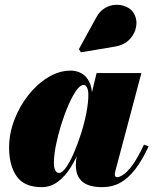

<svg xmlns="http://www.w3.org/2000/svg" viewBox="-20 -761 632 791"><path d="M152 10Q79.5 10 48.5 -34.8Q17.5 -79.5 17.5 -152.5Q17.5 -210 38.8 -266.2Q60 -322.5 96.2 -368.5Q132.5 -414.5 177.8 -442.2Q223 -470 271 -470Q296.5 -470 316.5 -458.5Q336.5 -447 348 -423.5Q359.5 -400 359.5 -363.5Q359.5 -348 354.5 -314.5Q349.5 -281 338.8 -238.8Q328 -196.5 311.5 -153Q295 -109.5 272 -72.5Q249 -35.5 219 -12.8Q189 10 152 10ZM223.5 -48.5Q236 -48.5 252 -71Q268 -93.5 284 -130.2Q300 -167 313.8 -210.2Q327.5 -253.5 335.8 -295.8Q344 -338 344 -371Q344 -383.5 341.5 -392.5Q339 -401.5 334.8 -406.2Q330.5 -411 324 -411Q310.5 -411 294.2 -388Q278 -365 261.8 -327.8Q245.5 -290.5 232 -247Q218.5 -203.5 210.2 -161.8Q202 -120 202 -88.5Q202 -71.5 207.2 -60Q212.5 -48.5 223.5 -48.5ZM402 10Q344.5 10 318.5 -13.2Q292.5 -36.5 292.5 -79.5Q292.5 -90 293.2 -97.5Q294 -105 295 -110L311 -184L337 -265.5L350.5 -346.5L378 -460H562.5L455 -55.5Q453 -48 453 -41Q453 -37 455.5 -34Q458 -31 463 -31Q471.5 -31 487.2 -40.8Q503 -50.5 524.8 -79.5Q546.5 -108.5 573 -165L592.5 -158.5Q566 -101 537.2 -63.8Q508.5 -26.5 475.5 -8.2Q442.5 10 402 10ZM313.5 -545.5 305 -558.5 376 -688Q391 -715.5 412.5 -728Q434 -740.5 457 -741.2Q480 -742 499.2 -733.5Q518.5 -725 528.5 -710.5Q545 -686.5 541.5 -656Q538 -625.5 515.8 -600.8Q493.5 -576 453.5 -569Z"/></svg>

Font: Bodoni Moda Black
Style: Italic
Weight: 900
Italic angle: -13°
Version: Version 2.005